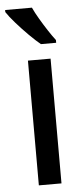

<svg xmlns="http://www.w3.org/2000/svg" viewBox="-65 -797 355 828"><g transform="rotate(-5 113.0 -383.0)"><path d="M167 0H69V-540H167ZM106 -766Q116 -744 132.5 -716Q149 -688 166 -662Q183 -636 197 -618V-606H131Q110 -623 82 -651Q54 -679 28.5 -708Q3 -737 -10 -757V-766Z"/></g></svg>

Font: Noto Sans Ethiopic Condensed Medium
Style: Regular
Weight: 500
Width: 3
Designer: Monotype Design Team
Foundry: Monotype Imaging Inc.
Version: Version 2.102; ttfautohint (v1.8.4.7-5d5b)